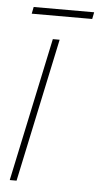

<svg xmlns="http://www.w3.org/2000/svg" viewBox="-49 -670 366 702"><g transform="rotate(5 134.0 -319.0)"><path d="M41 -613H263L268 -638H46ZM14 0H39L151 -527H126Z"/></g></svg>

Font: Noto Sans Condensed Thin
Style: Italic
Weight: 100
Width: 3
Italic angle: -12°
Designer: Monotype Design Team
Foundry: Monotype Imaging Inc.
Version: Version 2.013